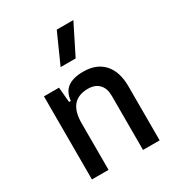

<svg xmlns="http://www.w3.org/2000/svg" viewBox="-187 -916 960 1036"><g transform="rotate(-30 293.0 -397.5)"><path d="M400.4 0V-336.9Q400.4 -383.8 376 -409.2Q351.6 -434.6 307.6 -434.6Q185.5 -434.6 185.5 -291L155.3 -423.8H195.3Q199.7 -476.1 233.4 -501.7Q267.1 -527.3 332 -527.3Q414.1 -527.3 459 -477.5Q503.9 -427.7 503.9 -336.9V0ZM82 0V-517.6H175.8L185.5 -408.2V0ZM238.8 -609.4 321.8 -794.9H425.3L332.5 -609.4Z"/></g></svg>

Font: Cascadia Mono PL
Style: Regular
Weight: 400
Monospace: yes
Designer: Aaron Bell
Foundry: Saja Typeworks
Version: Version 2102.003